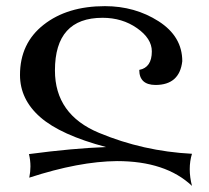

<svg xmlns="http://www.w3.org/2000/svg" viewBox="-20 -502 682 628"><path d="M607.9 106Q522 24.9 362.8 24.9Q238.8 25.9 75.7 79.1Q79.6 60.5 79.6 42.5Q79.6 22 74.7 2Q218.8 -17.1 327.1 -21Q178.2 -60.5 111.8 -118.7Q45.4 -176.8 45.4 -256.8Q45.4 -360.4 122.8 -421.1Q200.2 -481.9 323.2 -481.9Q421.4 -481.9 498.8 -432.4Q576.2 -382.8 576.2 -301.8Q567.4 -224.1 488.3 -224.1Q435.5 -224.6 435.5 -273.4Q476.6 -281.2 476.6 -334Q476.6 -376 428.2 -409.9Q379.9 -443.8 315.4 -443.8Q159.7 -443.8 159.7 -271.5Q159.7 -127.4 304 -67.4Q448.2 -7.3 607.9 1Q600.6 24.9 600.6 51.3Q600.6 77.6 607.9 106Z"/></svg>

Font: Almanac
Style: Regular
Weight: 400
Designer: Eden's Almanac
Version: Version 3.501;March 28, 2021;FontCreator 13.0.0.2683 64-bit